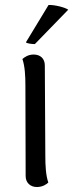

<svg xmlns="http://www.w3.org/2000/svg" viewBox="-20 -740 294 771"><path d="M254 -701C242 -710 200 -721 175 -720L84 -570C89 -565 109 -563 120 -563ZM162 -114 160 -477C160 -505 142 -521 115 -521C93 -521 78 -510 70 -503C80 -474 82 -435 82 -396L83 -33C83 -6 102 11 128 11C151 11 167 0 174 -7C164 -36 162 -75 162 -114Z"/></svg>

Font: Arima Koshi
Style: Regular
Weight: 400
Designer: Joana Correia and Natanael Gama
Foundry: NDISCOVER
Version: Version 1.019;PS 001.019;hotconv 1.0.88;makeotf.lib2.5.64775